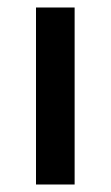

<svg xmlns="http://www.w3.org/2000/svg" viewBox="-20 -492 296 512"><path d="M76 0V-472H179V0Z"/></svg>

Font: Ek Mukta Medium
Style: Regular
Weight: 500
Designer: Girish Dalvi and Yashodeep Gholap
Foundry: Ek Type
Version: Version 2.538;PS 1.002;hotconv 16.6.51;makeotf.lib2.5.65220;